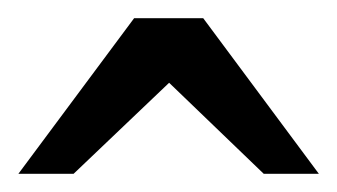

<svg xmlns="http://www.w3.org/2000/svg" viewBox="-20 -740 367 209"><path d="M267.1 -550.8 164.1 -649.9 60.1 -550.8H0L126 -720.2H201.2L327.1 -550.8Z"/></svg>

Font: Tagmukay Beta
Style: Regular
Weight: 400
Designer: Peter Martin
Foundry: SIL International
Version: Version 2.000; dev 82b92eM